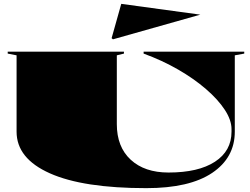

<svg xmlns="http://www.w3.org/2000/svg" viewBox="-20 -976 1297 996"><path d="M739 0Q411 0 238.5 -77Q66 -154 66 -293V-689L20 -698V-708H623V-698L586 -689V-332Q586 -214 658 -147.5Q730 -81 854 -81Q1009 -81 1095 -137Q1181 -193 1181 -293V-306Q1181 -353 1146 -406.5Q1111 -460 1048.5 -514Q986 -568 903.5 -615.5Q821 -663 725 -698V-708H1247V-698L1198 -689V-293Q1198 -158 1080.5 -79Q963 0 739 0ZM566 -772 559 -778 609 -956 1019 -900Z"/></svg>

Font: Kalnia Expanded
Style: Bold
Weight: 700
Width: 7
Designer: Frida Medrano
Foundry: Frida Medrano
Version: Version 1.105